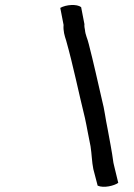

<svg xmlns="http://www.w3.org/2000/svg" viewBox="-20 -663 528 755"><path d="M217 -632 230 -565C228 -542 234 -522 240 -504C268 -405 289 -300 314 -199C322 -163 328 -125 336 -88C341 -57 341 -27 347 2L364 67C388 78 430 67 445 56L429 -10C428 -15 427 -18 426 -23C420 -69 411 -112 403 -157C395 -194 391 -233 381 -270C364 -343 348 -417 329 -490C324 -512 316 -524 314 -546C313 -551 311 -560 312 -568L299 -635C282 -648 240 -645 217 -632Z"/></svg>

Font: SolarCharger
Style: 552
Weight: 400
Designer: Mew Too
Foundry: Cannot Into Space Fonts/KineticPlasma Fonts
Version: Version 1.100